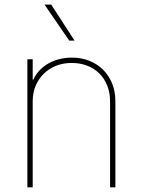

<svg xmlns="http://www.w3.org/2000/svg" viewBox="-20 -798 608 818"><path d="M96.6 -545.5H119.3V-458.8H122.2Q132.8 -482.6 150.4 -500.2Q168 -517.8 189.6 -529.5Q211.3 -541.2 236 -546.9Q260.7 -552.6 285.5 -552.6Q326.7 -552.6 360.8 -538.9Q394.9 -525.2 419.6 -500.5Q444.2 -475.9 457.9 -441.8Q471.6 -407.7 471.6 -366.5V0H448.9V-366.5Q448.9 -402.7 437 -432.9Q425.1 -463.1 403.6 -484.6Q382.1 -506 351.9 -517.9Q321.7 -529.8 285.5 -529.8Q249.3 -529.8 218.9 -517.8Q188.6 -505.7 166.4 -483.8Q144.2 -462 131.7 -432.2Q119.3 -402.3 119.3 -366.5V0H96.6ZM169.7 -778.4H198.2L297.6 -625H274.9Z"/></svg>

Font: Inter P Thin
Style: Regular
Weight: 100
Designer: Rasmus Andersson
Foundry: rsms
Version: Version 3.018;git-588b23468